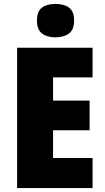

<svg xmlns="http://www.w3.org/2000/svg" viewBox="-20 -957 536 977"><path d="M168 -852Q168 -806 194 -786.5Q220 -767 262 -767Q305 -767 331 -786.5Q357 -806 357 -852Q357 -899 331.5 -918Q306 -937 262 -937Q218 -937 193 -918Q168 -899 168 -852ZM451 -153H250V-294H436V-445H250V-563H451V-714H67V0H451Z"/></svg>

Font: Noto Sans UI SemiCondensed Black
Style: Regular
Weight: 900
Width: 4
Designer: Monotype Design Team
Foundry: Monotype Imaging Inc.
Version: 1.001